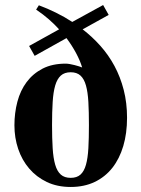

<svg xmlns="http://www.w3.org/2000/svg" viewBox="-20 -725 560 760"><path d="M482.9 -258.8Q482.9 -317.9 469.7 -369.1Q456.5 -420.4 433.1 -463.9Q409.7 -507.3 377.4 -543.5Q345.2 -579.6 307.1 -608.9L410.2 -666L388.2 -705.1L266.1 -638.2Q234.4 -658.7 201.2 -675Q168 -691.4 133.8 -704.1L123 -687Q150.4 -668.5 172.9 -648.9Q195.3 -629.4 213.9 -608.9L95.2 -543L117.2 -503.9L243.2 -574.2Q265.6 -543.9 281.2 -514.6Q296.9 -485.4 305.2 -458Q300.8 -460 292.7 -462.4Q284.7 -464.8 275.4 -467.3Q266.1 -469.7 256.6 -471.4Q247.1 -473.1 240.2 -473.1Q187 -473.1 148.7 -453.4Q110.4 -433.6 85.4 -400.1Q60.5 -366.7 48.8 -322.3Q37.1 -277.8 37.1 -229Q37.1 -179.7 52 -135.5Q66.9 -91.3 95.5 -57.9Q124 -24.4 165.3 -4.6Q206.5 15.1 259.8 15.1Q313 15.1 354.5 -4.6Q396 -24.4 424.6 -60.5Q453.1 -96.7 468 -147Q482.9 -197.3 482.9 -258.8ZM332 -230Q332 -177.2 329.8 -138.2Q327.6 -99.1 320.3 -73Q313 -46.9 298.6 -33.9Q284.2 -21 259.8 -21Q235.4 -21 220.7 -33.9Q206.1 -46.9 198.5 -73Q190.9 -99.1 188.5 -138.2Q186 -177.2 186 -230Q186 -282.2 188.5 -321.3Q190.9 -360.4 198.5 -386.5Q206.1 -412.6 220.7 -425.8Q235.4 -439 259.8 -439Q284.2 -439 298.6 -425.8Q313 -412.6 320.3 -386.5Q327.6 -360.4 329.8 -321.3Q332 -282.2 332 -230Z"/></svg>

Font: Galatia SIL
Style: Bold
Weight: 700
Designer: Development by SIL's NRSI team
Version: Version 2.1